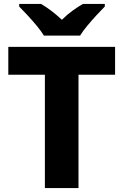

<svg xmlns="http://www.w3.org/2000/svg" viewBox="-20 -951 625 971"><path d="M377 0H207V-573H22V-714H562V-573H377ZM202 -771Q188 -794 165.5 -821Q143 -848 119.5 -873.5Q96 -899 77 -918V-931H188Q215 -915 240.5 -895.5Q266 -876 293 -851Q318 -876 345.5 -896Q373 -916 399 -931H510V-918Q492 -900 468.5 -874.5Q445 -849 422 -821.5Q399 -794 385 -771Z"/></svg>

Font: Noto Sans Gujarati UI ExtraBold
Style: Regular
Weight: 800
Designer: Jelle Bosma - Monotype Design Team, Universal Thirst
Foundry: Monotype Imaging Inc.
Version: Version 2.106; ttfautohint (v1.8.4.7-5d5b)